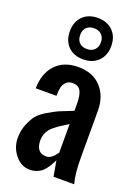

<svg xmlns="http://www.w3.org/2000/svg" viewBox="-173 -1008 796 1090"><g transform="rotate(20 225.0 -463.0)"><path d="M222.7 -871.1Q192.9 -871.1 176.5 -854.5Q160.2 -837.9 160.2 -808.6Q160.2 -779.3 176.5 -762.7Q192.9 -746.1 222.7 -746.1Q251.5 -746.1 268.3 -762.9Q285.2 -779.8 285.2 -808.6Q285.2 -837.4 268.3 -854.2Q251.5 -871.1 222.7 -871.1ZM222.7 -933.6Q279.8 -933.6 313.7 -899.4Q347.7 -865.2 347.7 -808.6Q347.7 -752 313.5 -717.8Q279.3 -683.6 222.7 -683.6Q165 -683.6 131.3 -717.8Q97.7 -752 97.7 -808.6Q97.7 -865.2 131.6 -899.4Q165.5 -933.6 222.7 -933.6ZM214.4 -633.8Q301.8 -633.8 351.8 -579.8Q401.9 -525.9 401.9 -437.5V-156.2Q401.9 -58.6 418 0H293.5L276.9 -93.8Q267.1 -74.2 261 -63.5Q254.9 -52.7 243.2 -36.9Q231.4 -21 219.7 -12.5Q208 -3.9 190.4 2.4Q172.9 8.8 151.9 8.8Q99.6 8.8 63.2 -36.4Q26.9 -81.5 26.9 -138.2Q26.9 -183.6 42.2 -220.7Q57.6 -257.8 74.7 -280Q91.8 -302.2 131.8 -325.9Q171.9 -349.6 192.4 -358.6Q212.9 -367.7 263.7 -387.2Q272.5 -390.6 276.9 -392.6V-437.5Q276.9 -484.9 263.7 -511Q250.5 -537.1 214.4 -537.1Q189.9 -537.1 175.5 -522.9Q161.1 -508.8 156.5 -488.3Q151.9 -467.8 151.9 -437.5H26.9Q27.8 -527.3 77.1 -580.6Q126.5 -633.8 214.4 -633.8ZM276.9 -312.5Q269 -307.1 251 -295.9Q232.9 -284.7 222.2 -277.6Q211.4 -270.5 196.3 -258.1Q181.2 -245.6 172.9 -234.1Q164.6 -222.7 158.2 -206.1Q151.9 -189.5 151.9 -171.4Q151.9 -93.8 214.4 -93.8Q227.5 -93.8 240 -101.6Q252.4 -109.4 259 -116.9Q265.6 -124.5 274.4 -136.2Q275.9 -138.7 276.9 -139.6Z"/></g></svg>

Font: OswaldRegular
Style: Regular
Weight: 400
Designer: vernon adams
Foundry: vernon adams
Version: Version 1.000